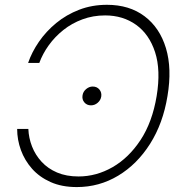

<svg xmlns="http://www.w3.org/2000/svg" viewBox="-20 -757 749 787"><path d="M294.9 9.8Q233.4 9.8 187.5 -10.7Q141.6 -31.2 111.3 -65.4Q81.1 -99.6 65.7 -141.8Q50.3 -184.1 50.3 -228.5H96.2Q97.7 -191.4 111.3 -156.5Q125 -121.6 150.6 -93.8Q176.3 -65.9 214.1 -49.8Q252 -33.7 301.8 -33.7Q375 -33.7 441.4 -71.8Q507.8 -109.9 556.2 -183.3Q604.5 -256.8 622.1 -363.3Q639.6 -469.2 615.7 -543Q591.8 -616.7 537.8 -655.3Q483.9 -693.8 411.1 -693.8Q361.3 -693.8 317.9 -677.7Q274.4 -661.6 239.7 -634Q205.1 -606.4 179.9 -571.5Q154.8 -536.6 141.1 -499H95.2Q110.4 -543.5 139.6 -585.9Q168.9 -628.4 210.4 -662.6Q252 -696.8 304.4 -717Q356.9 -737.3 418.5 -737.3Q510.3 -737.3 572.5 -690.4Q634.8 -643.6 660.2 -559.6Q685.5 -475.6 666.5 -363.3Q648.4 -251.5 595.2 -167.5Q542 -83.5 464.4 -36.9Q386.7 9.8 294.9 9.8ZM353 -325.2Q335.9 -325.2 325.7 -337.4Q315.4 -349.6 318.4 -366.7Q320.8 -381.8 333.3 -392.1Q345.7 -402.3 359.9 -402.3Q377.4 -402.3 387.5 -390.1Q397.5 -377.9 395 -361.3Q392.6 -346.2 380.4 -335.7Q368.2 -325.2 353 -325.2Z"/></svg>

Font: Inter 20pt ExtraLight
Style: Italic
Weight: 250
Italic angle: -9.3988°
Version: Version 4.001;git-66647c0bb